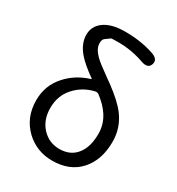

<svg xmlns="http://www.w3.org/2000/svg" viewBox="-193 -930 980 1064"><g transform="rotate(30 297.0 -398.0)"><path d="M301 13Q203 13 133 -52Q58 -123 58 -234Q58 -328 119 -396Q174 -459 263 -487Q268 -488 264 -491Q196 -539 163 -577Q117 -630 117 -687Q117 -740 160 -773Q208 -809 296 -809Q397 -809 480 -781Q529 -765 517 -729Q505 -693 456 -711Q376 -739 294 -739Q249 -739 246 -737Q225 -722 214.5 -714Q204 -706 204 -682Q204 -648 241 -611Q264 -588 332 -540L367 -515Q451 -453 488 -403Q540 -333 540 -245Q540 -128 476.5 -57.5Q413 13 301 13ZM303 -63Q375 -63 413 -113Q450 -160 450 -244Q450 -306 415 -358Q388 -398 342 -433Q331 -442 317 -439Q244 -422 195.5 -368Q147 -314 147 -236Q147 -158 194 -109Q239 -63 303 -63Z"/></g></svg>

Font: Resource Han Rounded JP
Style: Regular
Weight: 400
Designer: Cyano Hao (round all glyphs); Ryoko NISHIZUKA 西塚涼子 (kana, bopomofo & ideographs); Paul D. Hunt (Latin, Greek & Cyrillic)
Foundry: Cyano Hao
Version: 0.990